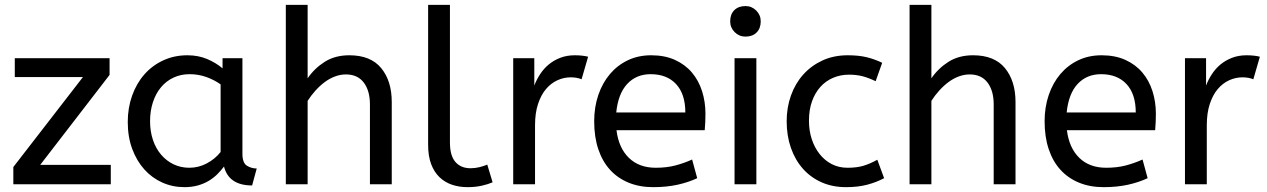

<svg xmlns="http://www.w3.org/2000/svg" viewBox="-20 -760 5227 792"><path d="M41 -520H432V-451L146 -80H437V0H35V-71L322 -442H41Z M507 -257Q507 -315 525 -365.5Q543 -416 575.5 -453Q608 -490 653.5 -511Q699 -532 753 -532Q798 -532 834.5 -516.5Q871 -501 898 -478V-520H980V-126Q980 -88 998.5 -76.5Q1017 -65 1039 -65L1020 5Q924 5 904 -73Q892 -57 876.5 -41.5Q861 -26 841 -14Q821 -2 796 5Q771 12 741 12Q692 12 649.5 -7Q607 -26 575.5 -61Q544 -96 525.5 -145.5Q507 -195 507 -257ZM761 -68Q799 -68 833 -86Q867 -104 890 -133V-412Q863 -431 830.5 -442.5Q798 -454 762 -454Q726 -454 696 -440Q666 -426 644.5 -400.5Q623 -375 611 -339Q599 -303 599 -260Q599 -218 611 -182.5Q623 -147 645 -121.5Q667 -96 696.5 -82Q726 -68 761 -68Z M1249 -437Q1277 -478 1319.5 -505Q1362 -532 1421 -532Q1509 -532 1552.5 -479Q1596 -426 1596 -339V0H1506V-329Q1506 -386 1480.5 -419.5Q1455 -453 1407 -453Q1384 -453 1361.5 -444.5Q1339 -436 1319 -421Q1299 -406 1281 -386Q1263 -366 1249 -344V0H1159V-740H1249Z M1836 -172Q1836 -118 1858.5 -92Q1881 -66 1921 -66Q1940 -66 1958 -70.5Q1976 -75 1990 -81L2012 -8Q1994 0 1967.5 6Q1941 12 1909 12Q1874 12 1844.5 2Q1815 -8 1793 -29Q1771 -50 1758.5 -83Q1746 -116 1746 -163V-740H1836Z M2379 -433Q2360 -441 2334 -441Q2306 -441 2279.5 -429Q2253 -417 2232.5 -393Q2212 -369 2199.5 -331.5Q2187 -294 2187 -243V0H2097V-520H2184V-407Q2193 -431 2208 -454Q2223 -477 2243.5 -494Q2264 -511 2291 -521.5Q2318 -532 2351 -532Q2366 -532 2380.5 -530.5Q2395 -529 2406 -526Z M2523 -223Q2532 -150 2574 -109Q2616 -68 2685 -68Q2730 -68 2766 -77.5Q2802 -87 2835 -102L2856 -25Q2820 -8 2775 2Q2730 12 2674 12Q2618 12 2573 -6.5Q2528 -25 2496.5 -59.5Q2465 -94 2448 -144.5Q2431 -195 2431 -260Q2431 -318 2448 -368Q2465 -418 2496 -454.5Q2527 -491 2570 -511.5Q2613 -532 2666 -532Q2722 -532 2764 -513Q2806 -494 2834 -461Q2862 -428 2876 -384Q2890 -340 2890 -291Q2890 -256 2887 -223ZM2664 -454Q2605 -454 2567.5 -414Q2530 -374 2522 -296H2807Q2807 -372 2769 -413Q2731 -454 2664 -454Z M3100 0H3010V-520H3100ZM3055 -609Q3029 -609 3010.5 -627.5Q2992 -646 2992 -672Q2992 -701 3009 -718Q3026 -735 3055 -735Q3081 -735 3099.5 -716.5Q3118 -698 3118 -672Q3118 -643 3101 -626Q3084 -609 3055 -609Z M3592 -425Q3563 -439 3538 -445.5Q3513 -452 3482 -452Q3447 -452 3416.5 -439Q3386 -426 3364 -401.5Q3342 -377 3329.5 -342Q3317 -307 3317 -262Q3317 -221 3328.5 -186Q3340 -151 3361 -124.5Q3382 -98 3411 -83Q3440 -68 3476 -68Q3514 -68 3541 -76Q3568 -84 3599 -101L3627 -25Q3595 -8 3557 2Q3519 12 3470 12Q3414 12 3369 -8Q3324 -28 3292 -64Q3260 -100 3242.5 -150Q3225 -200 3225 -260Q3225 -316 3242.5 -365.5Q3260 -415 3293 -452Q3326 -489 3372.5 -510.5Q3419 -532 3477 -532Q3522 -532 3555 -524Q3588 -516 3619 -501Z M3822 -437Q3850 -478 3892.5 -505Q3935 -532 3994 -532Q4082 -532 4125.5 -479Q4169 -426 4169 -339V0H4079V-329Q4079 -386 4053.5 -419.5Q4028 -453 3980 -453Q3957 -453 3934.5 -444.5Q3912 -436 3892 -421Q3872 -406 3854 -386Q3836 -366 3822 -344V0H3732V-740H3822Z M4381 -223Q4390 -150 4432 -109Q4474 -68 4543 -68Q4588 -68 4624 -77.5Q4660 -87 4693 -102L4714 -25Q4678 -8 4633 2Q4588 12 4532 12Q4476 12 4431 -6.5Q4386 -25 4354.5 -59.5Q4323 -94 4306 -144.5Q4289 -195 4289 -260Q4289 -318 4306 -368Q4323 -418 4354 -454.5Q4385 -491 4428 -511.5Q4471 -532 4524 -532Q4580 -532 4622 -513Q4664 -494 4692 -461Q4720 -428 4734 -384Q4748 -340 4748 -291Q4748 -256 4745 -223ZM4522 -454Q4463 -454 4425.5 -414Q4388 -374 4380 -296H4665Q4665 -372 4627 -413Q4589 -454 4522 -454Z M5150 -433Q5131 -441 5105 -441Q5077 -441 5050.5 -429Q5024 -417 5003.5 -393Q4983 -369 4970.5 -331.5Q4958 -294 4958 -243V0H4868V-520H4955V-407Q4964 -431 4979 -454Q4994 -477 5014.5 -494Q5035 -511 5062 -521.5Q5089 -532 5122 -532Q5137 -532 5151.5 -530.5Q5166 -529 5177 -526Z"/></svg>

Font: ABeeZee
Style: Regular
Weight: 400
Designer: Anja Meiners
Foundry: Anja Meiners
Version: Version 1.001